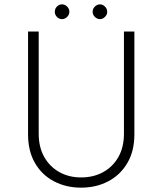

<svg xmlns="http://www.w3.org/2000/svg" viewBox="-20 -855 747 883"><path d="M158 -240Q158 -178 183.5 -133Q209 -88 253 -63.5Q297 -39 353 -39Q410 -39 454.5 -63.5Q499 -88 524.5 -133Q550 -178 550 -240V-710H598V-237Q598 -160 565.5 -105Q533 -50 477.5 -21Q422 8 353 8Q284 8 228.5 -21Q173 -50 141 -105Q109 -160 109 -237V-710H158ZM232 -801Q232 -815 242 -825Q252 -835 265 -835Q278 -835 288.5 -825Q299 -815 299 -801Q299 -787 288.5 -777Q278 -767 265 -767Q252 -767 242 -777Q232 -787 232 -801ZM406 -801Q406 -815 416.5 -825Q427 -835 440 -835Q452 -835 462.5 -825Q473 -815 473 -801Q473 -787 462.5 -777Q452 -767 440 -767Q427 -767 416.5 -777Q406 -787 406 -801Z"/></svg>

Font: Synthetic Light
Style: Regular
Weight: 300
Designer: Santiago Orozco
Foundry: Typemade
Version: Version 2.000; ttfautohint (v1.8.4.7-5d5b)